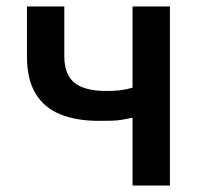

<svg xmlns="http://www.w3.org/2000/svg" viewBox="-20 -571 630 591"><path d="M388 0V-209Q371 -205 356 -202.5Q341 -200 324.5 -199.5Q308 -199 283 -199Q216 -199 166 -219Q116 -239 89.5 -283Q63 -327 63 -397V-551H178V-397Q178 -342 209 -316.5Q240 -291 307 -291Q330 -291 348.5 -293Q367 -295 388 -301V-551H503V0Z"/></svg>

Font: Noto Sans SC Medium
Style: Regular
Weight: 500
Designer: Ryoko NISHIZUKA  (kana, bopomofo & ideographs); Paul D. Hunt (Latin, Greek & Cyrillic); Sandoll Communications , Soo-you
Foundry: Adobe
Version: Version 2.004-H2;hotconv 1.0.118;makeotfexe 2.5.65603